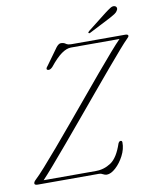

<svg xmlns="http://www.w3.org/2000/svg" viewBox="-94 -931 824 1014"><g transform="rotate(-10 318.0 -424.0)"><path d="M356.5 0H28Q10.5 0 10.5 -9Q10.5 -17.5 21.5 -27.5Q40 -44.5 74.8 -83.5Q109.5 -122.5 154.8 -175.5Q200 -228.5 250.5 -289Q301 -349.5 351.8 -410.2Q402.5 -471 448.2 -525.5Q494 -580 529.8 -621Q565.5 -662 586 -682.5H325.5Q302.5 -682.5 275 -663.2Q247.5 -644 210.5 -598Q196 -583.5 185 -587.5Q172 -592 188.5 -610L252 -698Q265.5 -714.5 276.5 -714.5Q292.5 -714.5 302.2 -707Q312 -699.5 333.5 -699.5H620Q635.5 -699.5 635.5 -690.5Q635.5 -685.5 622.5 -673.5Q611 -662.5 580 -627Q549 -591.5 505.5 -540Q462 -488.5 411.2 -427.8Q360.5 -367 308.2 -304.5Q256 -242 208 -185.2Q160 -128.5 122 -84.5Q84 -40.5 62 -17.5H342.5Q386 -17.5 423.2 -42Q460.5 -66.5 485 -140Q490.5 -151.5 498 -151.5Q506.5 -151.5 506.5 -142Q507 -106.5 488.5 -71Q470 -35.5 444.2 -12Q418.5 11.5 396 11.5Q386.5 11.5 376.5 5.8Q366.5 0 356.5 0ZM536 -830.5Q555 -845 567.8 -853Q580.5 -861 591.5 -857.5Q599.5 -854.5 601.2 -847.2Q603 -840 597.5 -832.5Q592.5 -823 581.2 -816Q570 -809 555.5 -801L440.5 -742Q433.5 -738 430.5 -742.5Q428 -746 436.5 -752.5Z"/></g></svg>

Font: Fraunces 9pt S000 Thin
Style: Italic
Weight: 100
Italic angle: -16°
Version: Version 1.000; ttfautohint (v1.8.3)